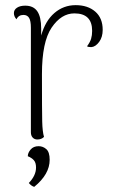

<svg xmlns="http://www.w3.org/2000/svg" viewBox="-20 -534 460 746"><path d="M379 -418Q379 -390 365.5 -371.5Q352 -353 336 -351H332Q323 -351 318 -354Q330 -370 334 -383.5Q338 -397 338 -414Q338 -482 269 -482Q218 -482 180.5 -426.5Q143 -371 143 -246Q143 -102 144 -62Q145 -22 151 -2Q141 8 125 8Q114 8 107 0.5Q100 -7 100 -20V-426Q100 -453 93 -464.5Q86 -476 71 -476Q52 -476 44 -459Q34 -470 34 -483Q34 -496 46 -504Q58 -512 78 -512Q110 -512 125 -490Q140 -468 140 -423V-396Q156 -453 191.5 -483.5Q227 -514 274 -514Q321 -514 350 -489Q379 -464 379 -418ZM92 177Q120 148 120 117Q120 98 111.5 88.5Q103 79 88 73Q88 60 99 47Q110 34 130 34Q147 34 160 45.5Q173 57 173 87Q173 143 113 192Q102 189 92 177Z"/></svg>

Font: Arima Madurai ExtraLight
Style: Regular
Weight: 275
Designer: Joana Correia and Natanael Gama
Foundry: NDISCOVER
Version: Version 1.019